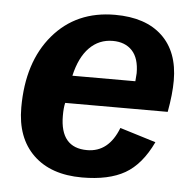

<svg xmlns="http://www.w3.org/2000/svg" viewBox="-44 -583 645 638"><g transform="rotate(5 278.0 -264.0)"><path d="M517 -232H175Q171 -216 171 -189Q171 -82 261 -82Q333 -82 365 -165L485 -128Q449 -52 395 -21Q341 10 252 10Q148 10 89.5 -46.5Q31 -103 31 -204Q31 -356 108.5 -447Q186 -538 315 -538Q417 -538 472.5 -485.5Q528 -433 528 -337Q528 -292 517 -232ZM191 -324H401L403 -351Q403 -401 379.5 -426Q356 -451 315 -451Q269 -451 237 -418.5Q205 -386 191 -324Z"/></g></svg>

Font: Libra Sans
Style: Bold Italic
Weight: 700
Italic angle: -12°
Foundry: Context Ltd
Version: Version 1.002